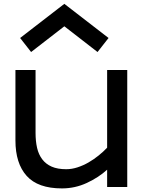

<svg xmlns="http://www.w3.org/2000/svg" viewBox="-20 -998 775 1026"><path d="M323.8 -977.5 560 -795 501.2 -720 323.8 -857.5 146.2 -720 87.5 -795ZM170 -287.5Q170 -243.8 178.1 -208.1Q186.2 -172.5 205.6 -146.9Q225 -121.2 256.2 -107.5Q287.5 -93.8 333.8 -93.8Q363.8 -93.8 394.4 -103.8Q425 -113.8 453.1 -130Q481.2 -146.2 506.9 -166.9Q532.5 -187.5 552.5 -208.8V-623.8H660V1.2H552.5V-91.2Q507.5 -50 444.4 -20.6Q381.2 8.8 311.2 8.8Q182.5 8.8 122.5 -58.1Q62.5 -125 62.5 -247.5V-623.8H170Z"/></svg>

Font: Abordage
Style: Regular
Weight: 400
Designer: Ange Degheest & Eugénie Bidaut
Foundry: Velvetyne Type Foundry
Version: Version 1.000;FEAKit 1.0